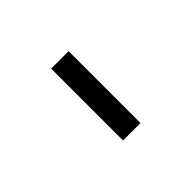

<svg xmlns="http://www.w3.org/2000/svg" viewBox="36 -935 529 529"><g transform="rotate(45 300.0 -671.0)"><path d="M160 -705V-637H440V-705Z"/></g></svg>

Font: Braiins Sans
Style: Regular
Weight: 400
Designer: Mike Abbink, Paul van der Laan, Pieter van Rosmalen, Jiri Chlebus, Lubos Buracinsky
Foundry: Bold Monday, Sudetype
Version: Version 1.000;hotconv 1.0.109;makeotfexe 2.5.65596